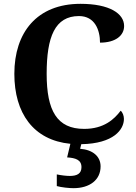

<svg xmlns="http://www.w3.org/2000/svg" viewBox="-20 -744 709 1004"><path d="M364 240C449 240 506 197 506 126C506 73 464 39 399 34L405 10C575 7 628 -67 628 -122C628 -139 621 -157 611 -165C577 -120 523 -70 420 -70C278 -70 224 -165 224 -358C224 -551 267 -660 393 -660C476 -660 503 -587 503 -521C584 -521 629 -558 629 -608C629 -673 553 -724 401 -724C173 -724 55 -574 55 -358C55 -153 154 -11 348 8L331 79C374 82 406 91 406 130C406 164 383 176 345 176C327 176 301 173 277 168V229C301 236 343 240 364 240Z"/></svg>

Font: Noto Serif Telugu
Style: Bold
Weight: 700
Designer: Jelle Bosma - Monotype Design Team
Foundry: Monotype Imaging Inc.
Version: Version 2.005